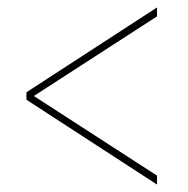

<svg xmlns="http://www.w3.org/2000/svg" viewBox="-20 -615 505 516"><path d="M402 -119 51 -347V-367L402 -595V-571L71 -357L402 -143Z"/></svg>

Font: Noto Serif Display Condensed
Style: Italic
Weight: 400
Width: 3
Italic angle: -12°
Designer: Monotype Design Team
Foundry: Monotype Imaging Inc.
Version: Version 2.009